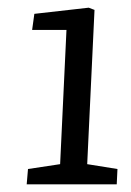

<svg xmlns="http://www.w3.org/2000/svg" viewBox="-20 -856 342 502"><path d="M208 -426.8 287.1 -414.1 285.2 -374H49.8L53.2 -414.1L137.2 -426.8L153.8 -777.8H64L69.8 -819.8L211.9 -835.9L227.1 -830.1Z"/></svg>

Font: Literata Book
Style: Italic
Weight: 400
Italic angle: -3°
Designer: Latin by Veronika Burian and Jose Scaglione. Greek by Irene Vlachou. Cyrillic by Vera Evstafieva
Foundry: TypeTogether
Version: Version 1.003;PS 001.003;hotconv 1.0.88;makeotf.lib2.5.64775